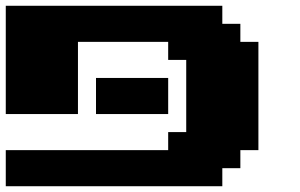

<svg xmlns="http://www.w3.org/2000/svg" viewBox="-20 -645 1040 665"><path d="M0 0H750V-62.5H812.5V-125H875V-500H812.5V-562.5H750V-625H0V-250H250V-500H562.5V-437.5H625V-187.5H562.5V-125H0ZM312.5 -250H562.5V-375H312.5Z"/></svg>

Font: Faithful 32x
Style: Bold
Weight: 400
Foundry: Faithful Resource Pack
Version: Version 1.0; January 27, 2023